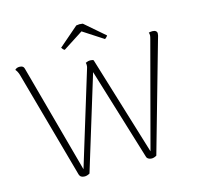

<svg xmlns="http://www.w3.org/2000/svg" viewBox="-120 -975 1137 1110"><g transform="rotate(-15 448.0 -420.0)"><path d="M874 -679Q874 -670 867 -649L683 0Q668 9 654 9Q642 9 633.5 3.5Q625 -2 623 -11L455 -561L283 0Q267 9 253 9Q227 9 221 -11L42 -656Q36 -676 24 -690Q34 -701 51 -701Q75 -701 79 -683L256 -33L428 -595Q430 -601 430 -611Q430 -618 428 -624Q442 -631 456 -631Q471 -631 476 -626L657 -33L823 -657Q828 -675 828 -681Q828 -693 825 -698Q835 -701 847 -701Q860 -701 867.5 -695Q875 -689 874 -679ZM588 -745Q586 -741 580.5 -735.5Q575 -730 571 -728L451 -806L330 -728Q325 -730 320 -735.5Q315 -741 313 -745L431 -847Q443 -849 450 -849Q458 -849 470 -847Z"/></g></svg>

Font: Arima Madurai ExtraLight
Style: Regular
Weight: 275
Designer: Joana Correia and Natanael Gama
Foundry: NDISCOVER
Version: Version 1.020